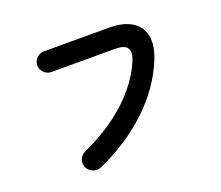

<svg xmlns="http://www.w3.org/2000/svg" viewBox="-119 -880 1239 1075"><g transform="rotate(-20 500.0 -342.5)"><path d="M312 15Q289 25 264.5 15.5Q240 6 229 -17Q219 -40 228 -64.5Q237 -89 260 -99Q417 -170 524 -268Q631 -366 681 -481Q702 -530 687 -556Q672 -582 613 -582H235Q210 -582 191.5 -600Q173 -618 173 -643Q173 -669 191.5 -687Q210 -705 235 -705H619Q710 -705 760.5 -671.5Q811 -638 820.5 -578.5Q830 -519 796 -440Q737 -299 613.5 -182Q490 -65 312 15Z"/></g></svg>

Font: Zen Maru Gothic
Style: Bold
Weight: 700
Designer: Yoshimichi Ohira
Foundry: Positype
Version: Version 1.001